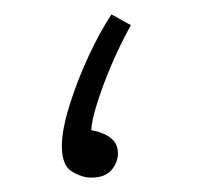

<svg xmlns="http://www.w3.org/2000/svg" viewBox="-20 -243 286 267"><path d="M107 4Q94 4 80 -4.5Q66 -13 66 -40Q66 -62 76.5 -96Q87 -130 103 -164.5Q119 -199 135 -223L162 -208Q147 -181 134.5 -151.5Q122 -122 114.5 -97.5Q107 -73 107 -62Q144 -55 144 -30Q144 -17 135 -6.5Q126 4 107 4Z"/></svg>

Font: Noto Sans Arabic SemCond ExtLt
Style: Regular
Weight: 200
Width: 4
Designer: Monotype Design Team, Nadine Chahine, Nizar Qandah and Khaled Hosny
Foundry: Monotype Imaging Inc.
Version: Version 2.012; ttfautohint (v1.8.4.7-5d5b)